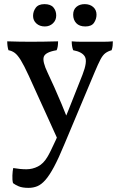

<svg xmlns="http://www.w3.org/2000/svg" viewBox="-20 -660 581 929"><path d="M379 -298Q404 -362 391 -385.5Q378 -409 334 -417Q330 -428 328.5 -438.5Q327 -449 327 -460Q350 -458 374 -458Q398 -458 426 -458Q454 -458 479 -458Q504 -458 526 -460Q526 -450 525 -439Q524 -428 520 -417Q502 -412 489.5 -402.5Q477 -393 466 -372Q455 -351 439 -313L292 37Q264 105 241.5 147Q219 189 199.5 211Q180 233 160.5 241Q141 249 118 249Q88 249 70.5 241.5Q53 234 43 226Q39 211 40 188.5Q41 166 44 153Q61 156 77 157.5Q93 159 108 159Q137 159 163.5 145.5Q190 132 209 100Q222 79 250 17.5Q278 -44 310 -124ZM262 21Q238 -32 211.5 -90.5Q185 -149 160.5 -202.5Q136 -256 119 -294Q96 -344 80.5 -369Q65 -394 51.5 -404Q38 -414 21 -417Q18 -426 16.5 -437Q15 -448 15 -460Q44 -459 73 -458.5Q102 -458 128 -458Q154 -458 192 -458.5Q230 -459 261 -460Q261 -447 259.5 -436.5Q258 -426 254 -417Q200 -408 192 -385.5Q184 -363 211 -307Q225 -278 243 -237.5Q261 -197 278 -156.5Q295 -116 307 -85ZM393 -532Q364 -532 349 -548Q334 -564 334 -589Q334 -613 349.5 -626.5Q365 -640 390 -640Q415 -640 431 -626Q447 -612 447 -589Q447 -568 435 -550Q423 -532 393 -532ZM197 -532Q172 -532 156 -546.5Q140 -561 140 -583Q140 -605 153 -622.5Q166 -640 195 -640Q225 -640 238.5 -624Q252 -608 252 -585Q252 -562 236 -547Q220 -532 197 -532Z"/></svg>

Font: Vollkorn
Style: Regular
Weight: 400
Designer: Friedrich Althausen
Foundry: Friedrich Althausen
Version: Version 4.104